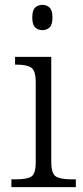

<svg xmlns="http://www.w3.org/2000/svg" viewBox="-20 -770 342 790"><path d="M154.8 -646Q136.7 -646 124.8 -657Q112.8 -668 112.8 -698.2Q112.8 -728 124.8 -739Q136.7 -750 154.8 -750Q171.9 -750 183.8 -739Q195.8 -728 195.8 -698.2Q195.8 -668 183.8 -657Q171.9 -646 154.8 -646ZM292 -32.2V0H26.9V-32.2H46.9Q89.8 -32.2 108.4 -43.2Q127 -54.2 127 -102.1V-431.2Q127 -480 108.4 -491.9Q89.8 -503.9 51.8 -503.9H42V-536.1H190.9V-105Q190.9 -56.2 209.5 -44.2Q228 -32.2 271 -32.2Z"/></svg>

Font: Koh Santepheap Light
Style: Regular
Weight: 300
Designer: Danh Hong
Version: Version 2.002; ttfautohint (v1.8.3)